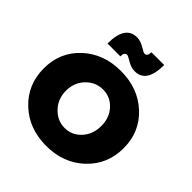

<svg xmlns="http://www.w3.org/2000/svg" viewBox="-248 -1117 1298 1298"><g transform="rotate(45 401.0 -468.0)"><path d="M19 -351Q19 -505 127.5 -606Q236 -707 401 -707Q566 -707 674.5 -606Q783 -505 783 -351Q783 -196 674.5 -93.5Q566 9 401 9Q236 9 127.5 -93.5Q19 -196 19 -351ZM205 -774Q205 -945 317 -945Q351 -945 386.5 -923.5Q422 -902 430 -902Q457 -902 457 -942H579Q579 -771 468 -771Q432 -771 397 -792.5Q362 -814 354 -814Q328 -814 328 -774ZM404 -533Q333 -533 282.5 -480.5Q232 -428 232 -350Q232 -272 283 -218.5Q334 -165 404 -165Q474 -165 522 -218Q570 -271 570 -350Q570 -429 522 -481Q474 -533 404 -533Z"/></g></svg>

Font: Trueno
Style: ExBd
Weight: 800
Designer: Julieta Ulanovsky
Foundry: Julieta Ulanovsky
Version: Version 3.001b